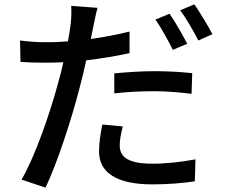

<svg xmlns="http://www.w3.org/2000/svg" viewBox="-20 -812 1040 882"><path d="M840 -611C820 -650 784 -713 759 -749L694 -722C721 -684 754 -623 774 -583ZM505 -383C566 -390 627 -393 692 -393C751 -393 810 -387 860 -381L863 -476C807 -482 747 -485 690 -485C626 -485 558 -480 505 -475ZM575 -667C518 -653 457 -641 397 -633L409 -691C413 -711 421 -751 428 -776L307 -785C309 -763 308 -727 304 -695C302 -677 297 -651 292 -622C257 -619 224 -618 193 -618C155 -618 120 -620 72 -626L74 -528C110 -525 146 -524 192 -524C217 -524 243 -525 271 -526C264 -494 256 -461 247 -431C210 -292 139 -88 79 13L189 50C243 -62 309 -266 345 -406C356 -448 367 -492 376 -535C444 -543 513 -554 575 -568ZM450 -240C442 -199 435 -157 435 -116C435 -18 518 35 679 35C754 35 820 29 875 21L878 -80C813 -68 745 -60 680 -60C554 -60 530 -100 530 -145C530 -169 536 -200 544 -231ZM808 -765C836 -727 869 -669 891 -626L956 -655C937 -691 899 -754 873 -792Z"/></svg>

Font: Genne Gothic Medium
Style: Regular
Weight: 500
Designer: Ryoko NISHIZUKA (kana & ideographs); Paul D. Hunt (Latin, Greek & Cyrillic); Wenlong ZHANG (bopomofo); Sandoll Communica
Foundry: Adobe Systems Incorporated
Version: Version 1.004;PS 1.004;hotconv 16.6.51;makeotf.lib2.5.65220